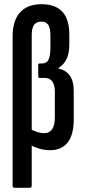

<svg xmlns="http://www.w3.org/2000/svg" viewBox="-20 -709 403 914"><path d="M49 185Q40 185 40 175V-535Q40 -611 75.5 -650Q111 -689 178 -689Q243 -689 276.5 -653.5Q310 -618 310 -543V-499Q310 -455 297 -428Q284 -401 258 -385V-383Q292 -376 311.5 -350Q331 -324 331 -275V-141Q331 -67 302 -30.5Q273 6 218 6Q191 6 167 -1.5Q143 -9 123 -19L124 -95Q138 -87 156 -81Q174 -75 190 -75Q215 -75 228 -93.5Q241 -112 241 -150V-275Q241 -304 229 -321Q217 -338 193 -338H168Q162 -338 162 -345V-399Q162 -407 168 -407H181Q203 -407 211.5 -426Q220 -445 220 -484V-537Q220 -576 209.5 -591Q199 -606 177 -606Q153 -606 142 -590.5Q131 -575 131 -541V175Q131 185 122 185Z"/></svg>

Font: Sofia Sans Extra Condensed SemiBold
Style: Regular
Weight: 600
Designer: Botio Nikoltchev, Ani Petrova
Foundry: lettersoup
Version: Version 4.101